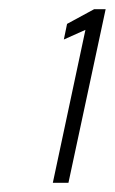

<svg xmlns="http://www.w3.org/2000/svg" viewBox="-20 -818 250 418"><path d="M95 -420 166 -753 119 -732 126 -766 185 -798H210L129 -420Z"/></svg>

Font: Saira ExtraCondensed ExtraLight
Style: Italic
Weight: 250
Width: 2
Italic angle: -12°
Designer: Hector Gatti with collaboration of the Omnibus-Type team
Foundry: Omnibus-Type
Version: Version 1.101